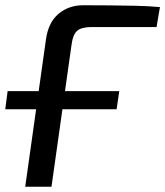

<svg xmlns="http://www.w3.org/2000/svg" viewBox="-20 -711 629 731"><path d="M0 -295 9 -364H434L424 -295ZM296 -691Q347 -691 397 -690.5Q447 -690 496 -689Q545 -688 589 -684L576 -608H329Q290 -608 273.5 -593.5Q257 -579 252 -538L176 0H76L155 -561Q164 -626 203 -658.5Q242 -691 296 -691Z"/></svg>

Font: Exo 2 Medium
Style: Italic
Weight: 500
Italic angle: -8°
Designer: Natanael Gama
Foundry: Natanael Gama
Version: Version 2.010